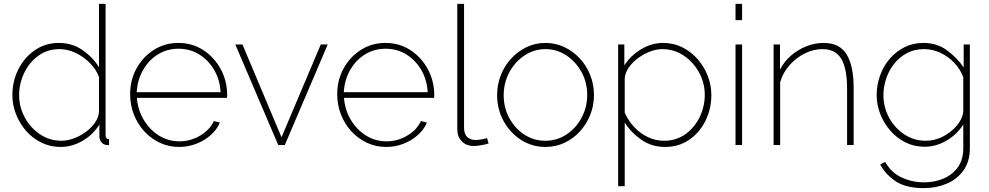

<svg xmlns="http://www.w3.org/2000/svg" viewBox="-20 -750 5117 993"><path d="M44 -258Q44 -330 75 -391.5Q106 -453 160.5 -490.5Q215 -528 284 -528Q354 -528 407.5 -490.5Q461 -453 492 -402V-730H526V-52Q526 -30 544 -30V0Q532 1 526 -1Q512 -4 503 -16.5Q494 -29 494 -43V-106Q462 -54 407.5 -22Q353 10 294 10Q240 10 194 -12.5Q148 -35 114.5 -73.5Q81 -112 62.5 -160Q44 -208 44 -258ZM492 -172V-351Q478 -391 445 -424Q412 -457 371 -476.5Q330 -496 289 -496Q225 -496 178 -461.5Q131 -427 105 -372.5Q79 -318 79 -258Q79 -196 108.5 -142Q138 -88 187.5 -55Q237 -22 298 -22Q327 -22 359.5 -33.5Q392 -45 421.5 -66Q451 -87 470.5 -114.5Q490 -142 492 -172Z M906 10Q853 10 807 -11.5Q761 -33 726.5 -70.5Q692 -108 672.5 -157.5Q653 -207 653 -263Q653 -336 686 -396Q719 -456 775.5 -492Q832 -528 902 -528Q974 -528 1030.5 -491.5Q1087 -455 1120.5 -394.5Q1154 -334 1155 -260Q1155 -256 1154.5 -252Q1154 -248 1154 -244H688Q693 -181 723.5 -130Q754 -79 802 -49Q850 -19 908 -19Q965 -19 1015 -48.5Q1065 -78 1086 -124L1117 -116Q1102 -80 1070 -51.5Q1038 -23 995.5 -6.5Q953 10 906 10ZM687 -273H1121Q1117 -339 1087 -389.5Q1057 -440 1009.5 -469Q962 -498 903 -498Q845 -498 797.5 -469Q750 -440 720.5 -389Q691 -338 687 -273Z M1419 0 1197 -520H1234L1436 -40L1639 -520H1675L1453 0Z M1977 10Q1924 10 1878 -11.5Q1832 -33 1797.5 -70.5Q1763 -108 1743.5 -157.5Q1724 -207 1724 -263Q1724 -336 1757 -396Q1790 -456 1846.5 -492Q1903 -528 1973 -528Q2045 -528 2101.5 -491.5Q2158 -455 2191.5 -394.5Q2225 -334 2226 -260Q2226 -256 2225.5 -252Q2225 -248 2225 -244H1759Q1764 -181 1794.5 -130Q1825 -79 1873 -49Q1921 -19 1979 -19Q2036 -19 2086 -48.5Q2136 -78 2157 -124L2188 -116Q2173 -80 2141 -51.5Q2109 -23 2066.5 -6.5Q2024 10 1977 10ZM1758 -273H2192Q2188 -339 2158 -389.5Q2128 -440 2080.5 -469Q2033 -498 1974 -498Q1916 -498 1868.5 -469Q1821 -440 1791.5 -389Q1762 -338 1758 -273Z M2345 -730H2380V-89Q2380 -57 2396.5 -41.5Q2413 -26 2440 -26Q2454 -26 2470 -29Q2486 -32 2499 -36L2507 -8Q2492 -3 2469 1Q2446 5 2431 5Q2392 5 2368.5 -19Q2345 -43 2345 -82Z M2801 10Q2731 10 2674 -27Q2617 -64 2584 -125Q2551 -186 2551 -258Q2551 -313 2570.5 -362Q2590 -411 2624.5 -448Q2659 -485 2704 -506.5Q2749 -528 2801 -528Q2853 -528 2898.5 -506.5Q2944 -485 2978.5 -448Q3013 -411 3032.5 -362Q3052 -313 3052 -258Q3052 -204 3032.5 -155.5Q3013 -107 2979 -70Q2945 -33 2899.5 -11.5Q2854 10 2801 10ZM2585 -257Q2585 -192 2614.5 -138.5Q2644 -85 2692.5 -53.5Q2741 -22 2800 -22Q2860 -22 2909 -54Q2958 -86 2987.5 -140.5Q3017 -195 3017 -259Q3017 -324 2987.5 -377.5Q2958 -431 2909 -463.5Q2860 -496 2801 -496Q2743 -496 2693.5 -463.5Q2644 -431 2614.5 -376.5Q2585 -322 2585 -257Z M3419 10Q3351 10 3297.5 -27Q3244 -64 3211 -116V213H3177V-520H3209V-412Q3242 -463 3296 -495.5Q3350 -528 3410 -528Q3464 -528 3509.5 -505Q3555 -482 3588.5 -443.5Q3622 -405 3640.5 -357Q3659 -309 3659 -259Q3659 -187 3629 -126Q3599 -65 3545 -27.5Q3491 10 3419 10ZM3414 -22Q3478 -22 3525.5 -56.5Q3573 -91 3599 -145.5Q3625 -200 3625 -259Q3625 -321 3595.5 -375Q3566 -429 3516 -462.5Q3466 -496 3405 -496Q3376 -496 3343.5 -484Q3311 -472 3282 -451Q3253 -430 3233.5 -403Q3214 -376 3211 -346V-167Q3229 -126 3260 -93Q3291 -60 3330.5 -41Q3370 -22 3414 -22Z M3784 -646V-730H3818V-646ZM3784 0V-520H3818V0Z M4395 0H4361V-290Q4361 -397 4330.5 -446.5Q4300 -496 4234 -496Q4187 -496 4142 -473.5Q4097 -451 4063 -412.5Q4029 -374 4015 -325V0H3981V-520H4014V-390Q4035 -431 4070.5 -462Q4106 -493 4150 -510.5Q4194 -528 4240 -528Q4322 -528 4358.5 -469Q4395 -410 4395 -294Z M4762 9Q4708 9 4663 -13.5Q4618 -36 4584.5 -74.5Q4551 -113 4532.5 -160.5Q4514 -208 4514 -258Q4514 -311 4531.5 -359.5Q4549 -408 4581.5 -446Q4614 -484 4658 -506Q4702 -528 4756 -528Q4825 -528 4876 -491Q4927 -454 4964 -402V-520H4996V16Q4996 86 4962.5 132Q4929 178 4875 200.5Q4821 223 4759 223Q4668 223 4615.5 189.5Q4563 156 4532 101L4558 87Q4589 143 4643.5 168Q4698 193 4759 193Q4815 193 4861 173Q4907 153 4934.5 114Q4962 75 4962 16V-106Q4930 -55 4875.5 -23Q4821 9 4762 9ZM4768 -22Q4815 -22 4858 -44.5Q4901 -67 4929.5 -101.5Q4958 -136 4962 -172V-351Q4946 -393 4914.5 -426Q4883 -459 4842.5 -477.5Q4802 -496 4759 -496Q4709 -496 4670 -475Q4631 -454 4604 -419.5Q4577 -385 4563 -343Q4549 -301 4549 -258Q4549 -196 4578 -142Q4607 -88 4657 -55Q4707 -22 4768 -22Z"/></svg>

Font: Raleway ExtraLight
Style: Regular
Weight: 200
Designer: Matt McInerney, Pablo Impallari, Rodrigo Fuenzalida
Foundry: Matt McInerney, Pablo Impallari, Rodrigo Fuenzalida
Version: Version 4.026